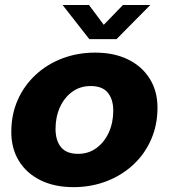

<svg xmlns="http://www.w3.org/2000/svg" viewBox="-20 -758 694 790"><path d="M282.5 12Q204 12 146.5 -16.5Q89 -45 57.8 -96Q26.5 -147 26.5 -215Q26.5 -287 53 -346.8Q79.5 -406.5 126.8 -450.2Q174 -494 236.8 -517.8Q299.5 -541.5 371.5 -541.5Q450 -541.5 507.5 -513Q565 -484.5 596.5 -433.5Q628 -382.5 628 -315.5Q628 -243 601.2 -182.8Q574.5 -122.5 527 -79Q479.5 -35.5 417 -11.8Q354.5 12 282.5 12ZM301 -125Q344.5 -125 377 -149Q409.5 -173 427.8 -213.2Q446 -253.5 446 -302.5Q446 -349.5 423.5 -376.8Q401 -404 353.5 -404Q309.5 -404 277 -380.2Q244.5 -356.5 226.5 -316.5Q208.5 -276.5 208.5 -228Q208.5 -180 231 -152.5Q253.5 -125 301 -125ZM237.5 -737.5H346L407 -656L486 -737.5H598.5L459.5 -597H347.5Z"/></svg>

Font: Epilogue ExtraBold
Style: Italic
Weight: 800
Italic angle: -12°
Designer: Tyler Finck
Foundry: Etcetera Type Co
Version: Version 2.111; ttfautohint (v1.8.3)